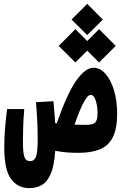

<svg xmlns="http://www.w3.org/2000/svg" viewBox="-20 -783 626 990"><path d="M393.6 4.9Q353 5.4 325.2 2.9Q297.4 0.5 264.6 -5.4Q259.8 70.3 242.2 112.1Q224.6 153.8 196.5 170.4Q168.5 187 131.8 187Q71.3 187 36.6 139.6Q2 92.3 2 -23.9Q2 -71.8 6.1 -122.1Q10.3 -172.4 16.6 -220.7H105Q101.1 -173.3 99.6 -131.3Q98.1 -89.4 98.1 -55.7Q98.1 -10.7 102.3 11.5Q106.4 33.7 114.7 40.8Q123 47.9 134.8 47.9Q156.2 47.9 165.3 25.9Q174.3 3.9 174.3 -66.4Q174.3 -105.5 172.4 -151.4Q170.4 -197.3 165.5 -255.9L255.4 -261.2Q258.8 -224.6 261 -197.3Q263.2 -169.9 264.6 -147.9Q269 -147.5 272.5 -147Q326.7 -302.2 373.5 -367.9Q420.4 -433.6 461.4 -433.6Q496.6 -433.6 524.2 -402.1Q551.8 -370.6 567.9 -317.1Q584 -263.7 584 -197.8Q584 -118.2 561.3 -74.5Q538.6 -30.8 496.1 -13.4Q453.6 3.9 393.6 4.9ZM364.3 -140.1Q390.6 -139.2 423.3 -139.2Q458 -139.2 470.5 -150.9Q482.9 -162.6 482.9 -199.2Q482.9 -235.4 473.6 -264.6Q464.4 -293.9 447.3 -293.9Q417.5 -293.9 364.3 -140.1ZM490.7 -460.9 429.7 -522 368.7 -460.9 282.7 -546.4 368.7 -632.8 429.7 -571.3 490.7 -632.8 576.7 -546.4ZM429.7 -602.1 349.1 -682.1 429.7 -763.2 510.3 -682.1Z"/></svg>

Font: CaskaydiaMono NF
Style: Bold
Weight: 700
Designer: Aaron Bell
Foundry: Saja Typeworks
Version: Version 2111.001; ttfautohint (v1.8.4);Nerd Fonts 3.1.1